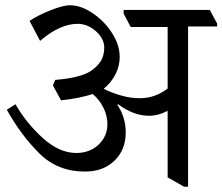

<svg xmlns="http://www.w3.org/2000/svg" viewBox="-20 -683 849 733"><path d="M809 -582H698V30H683L620 -6V-259H618Q584 -241 549 -241Q490 -241 431 -285L428 -283Q460 -235 460 -177Q460 -111 417 -69.5Q374 -28 304 -28Q200 -28 130 -97.5Q60 -167 6 -264L39 -285Q82 -211 144.5 -155Q207 -99 271 -99Q323 -99 356.5 -131Q390 -163 390 -209Q390 -241 375 -271.5Q360 -302 334 -324Q281 -307 213 -300L182 -357L191 -378Q280 -385 322 -409Q348 -425 363 -447Q378 -469 378 -502Q377 -537 345.5 -564.5Q314 -592 276 -592Q209 -592 133 -527L93 -603Q121 -623 171 -643Q221 -663 247 -663Q288 -663 332.5 -633.5Q377 -604 407 -558Q437 -512 437 -465Q437 -432 421.5 -400.5Q406 -369 376 -344Q405 -329 442 -318.5Q479 -308 512 -308Q544 -308 570 -317.5Q596 -327 620 -345V-580H479L452 -631V-645H781L809 -593Z"/></svg>

Font: Grenzecho Serif
Style: Serif-Regular
Weight: 400
Designer: Dan Reynolds
Foundry: Dan Reynolds
Version: Version 1.001; ttfautohint (v1.1) -l 5 -r 5 -G 72 -x 0 -D la